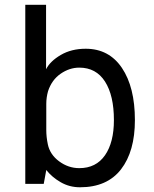

<svg xmlns="http://www.w3.org/2000/svg" viewBox="-20 -770 646 804"><path d="M338.9 -565.9Q436.5 -565.9 490.7 -485.4Q544.9 -404.8 544.9 -267.1Q544.9 -136.2 486.8 -61Q428.7 14.2 314.9 14.2Q270.5 14.2 233.9 -7.1Q197.3 -28.3 173.8 -58.1L163.1 0H85.9V-750H172.9V-480Q189.9 -513.7 234.4 -539.8Q278.8 -565.9 338.9 -565.9ZM312 -65.9Q382.3 -65.9 419.7 -119.9Q457 -173.8 457 -267.1Q457 -370.1 419.7 -428.5Q382.3 -486.8 312 -486.8Q271 -486.8 233.9 -461.2Q196.8 -435.5 181.2 -388.2Q173.8 -361.8 173.8 -335V-225.1Q173.8 -196.8 180.2 -166Q189 -123 227.5 -94.5Q266.1 -65.9 312 -65.9Z"/></svg>

Font: Stilu
Style: Regular
Weight: 400
Designer: Genilson Lima Santos
Foundry: Genilson Lima Santos
Version: Version 1.200;PS 001.200;hotconv 1.0.88;makeotf.lib2.5.64775